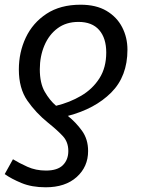

<svg xmlns="http://www.w3.org/2000/svg" viewBox="-25 -564 599 815"><path d="M317 -544Q383 -544 427 -518Q471 -492 493.5 -448.5Q516 -405 516 -353Q516 -240 447 -171Q378 -102 263 -72Q297 -45 323 -9Q349 27 349 77Q349 144 300.5 187.5Q252 231 169 231Q110 231 66.5 213Q23 195 -5 175L30 112Q56 128 91.5 144Q127 160 170 160Q219 160 242 137Q265 114 265 77Q265 39 242 14Q219 -11 179 -43Q127 -85 91 -137Q55 -189 55 -269Q55 -342 84.5 -404.5Q114 -467 172.5 -505.5Q231 -544 317 -544ZM308 -471Q256 -471 219.5 -444Q183 -417 163.5 -371Q144 -325 144 -270Q144 -211 165 -174.5Q186 -138 213 -115Q271 -129 319.5 -157.5Q368 -186 397 -231.5Q426 -277 426 -341Q426 -402 396 -436.5Q366 -471 308 -471Z"/></svg>

Font: Noto IKEA Latin
Style: Italic
Weight: 400
Italic angle: -12°
Designer: Monotype Design Team
Foundry: Monotype Imaging Inc.
Version: Version 1.0